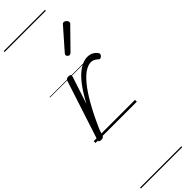

<svg xmlns="http://www.w3.org/2000/svg" viewBox="-486 -1002 1493 1493"><g transform="rotate(-45 261.0 -255.0)"><path d="M48 15Q36 15 29.5 10.5Q23 6 27 -6L186 -494Q190 -506 196.5 -510.5Q203 -515 215 -515Q232 -515 237.5 -509Q243 -503 239 -491L165 -265Q205 -340 241.5 -389.5Q278 -439 311 -467Q344 -495 373 -507Q402 -519 428 -519Q457 -519 479.5 -506Q502 -493 512 -475Q517 -469 515 -461.5Q513 -454 506 -447Q498 -440 491 -438Q484 -436 477 -443Q468 -452 453 -461Q438 -470 417 -470Q389 -470 354 -448Q319 -426 278.5 -377Q238 -328 192 -247.5Q146 -167 95 -51L80 -4Q77 6 69.5 10.5Q62 15 48 15ZM341 -625Q335 -625 326.5 -632Q318 -639 318 -646Q318 -650 319.5 -654Q321 -658 325 -663L469 -827Q475 -835 479.5 -837.5Q484 -840 489 -840Q496 -840 504 -835Q512 -830 517 -822.5Q522 -815 522 -808Q522 -803 520.5 -799.5Q519 -796 514 -792L359 -634Q349 -625 341 -625ZM0 490H454V500H0ZM0 -20H454V0H0ZM0 -505H454V-500H0ZM0 -1010H454V-1000H0Z"/></g></svg>

Font: Playwrite US Trad Guides
Style: Regular
Weight: 400
Designer: Veronika Burian, José Scaglione
Foundry: TypeTogether
Version: Version 1.003